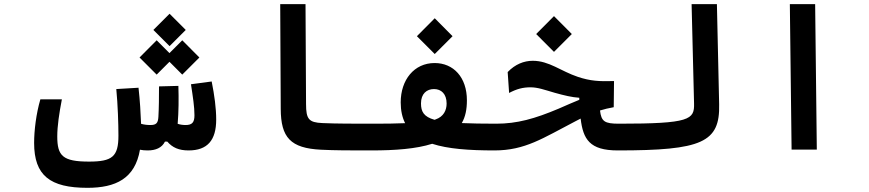

<svg xmlns="http://www.w3.org/2000/svg" viewBox="-20 -713 4142 915"><path d="M396.5 182.1C531.2 182.1 623.5 138.2 647 0.5C658.2 2.9 670.4 3.9 684.1 3.9C721.2 3.9 751.5 -8.3 766.1 -38.1H777.3C801.8 -9.8 832 3.9 878.9 3.9C968.8 3.9 1010.3 -44.9 1010.3 -143.1C1010.3 -196.8 1002 -258.8 988.8 -324.7L890.1 -311.5C899.4 -250.5 906.7 -204.1 906.7 -163.6C906.7 -128.9 895 -117.2 864.3 -117.2C850.6 -117.2 838.4 -119.1 826.7 -123C831.5 -180.2 832 -241.7 830.1 -303.7L737.8 -301.3C737.8 -248.5 737.3 -197.8 734.9 -156.7C733.4 -126.5 724.6 -117.2 696.8 -117.2C681.6 -117.2 667.5 -118.7 652.3 -123C650.4 -174.8 647 -233.4 640.1 -294.9L534.2 -288.6C541.5 -213.9 544.4 -121.1 544.4 -66.4C544.4 33.7 514.6 57.1 404.3 57.1C278.8 57.1 252.9 29.8 252.9 -63C252.9 -112.3 262.2 -173.8 274.9 -239.7H172.4C152.3 -171.4 142.6 -90.8 142.6 -31.7C142.6 123.5 218.3 182.1 396.5 182.1ZM848.6 -357.4 930.2 -439 848.6 -521 787.6 -460 726.6 -521 645 -439 726.6 -357.4 787.6 -418.5ZM788.1 -493.2 865.2 -570.3 788.1 -647.5 710.9 -570.3Z M1752 3.9C1776.9 3.9 1789.1 -23.4 1789.1 -59.6C1789.1 -98.1 1778.8 -123.5 1757.8 -123.5C1670.4 -123.5 1581.5 -123.5 1516.1 -126.5C1451.7 -129.4 1438.5 -145 1438.5 -217.3L1436 -693.4H1315.4L1317.9 -194.3C1318.4 -57.1 1364.7 -6.8 1509.8 0.5C1574.7 3.9 1654.3 3.9 1728 3.9C1735.8 3.9 1744.1 3.9 1752 3.9Z M1750 3.9C1862.8 3.9 1962.9 -3.4 2039.6 -27.8C2114.3 -3.4 2214.8 3.9 2336.4 3.9C2375 3.9 2397.5 -20.5 2397.5 -61.5C2397.5 -97.7 2381.3 -123.5 2344.7 -123.5C2279.3 -123.5 2225.1 -124.5 2180.7 -126.5C2197.8 -155.8 2205.1 -191.4 2205.1 -234.9C2205.1 -344.7 2141.1 -412.6 2051.3 -412.6C1953.6 -412.6 1889.6 -332.5 1889.6 -225.1C1889.6 -186 1897 -153.3 1910.6 -126C1867.2 -124 1816.4 -123.5 1757.8 -123.5ZM2051.8 -455.6 2136.7 -540.5 2051.8 -626 1966.8 -540.5ZM2050.8 -142.1C1999.5 -156.7 1986.3 -180.7 1986.3 -220.2C1986.3 -266.6 2013.7 -288.6 2048.3 -288.6C2083 -288.6 2108.4 -265.1 2108.4 -219.7C2108.4 -187.5 2094.2 -157.2 2056.2 -144C2054.2 -143.6 2052.7 -143.1 2050.8 -142.1Z M2923.8 3.9C2947.3 3.9 2966.3 -10.3 2966.3 -65.9C2966.3 -95.7 2954.6 -123.5 2929.7 -123.5C2861.3 -123.5 2845.7 -133.8 2839.4 -186.5C2859.9 -192.9 2880.9 -197.8 2904.8 -202.1L2906.2 -326.7C2835 -324.7 2794.4 -326.7 2733.9 -346.7C2652.3 -374 2597.2 -423.3 2519 -423.3C2476.6 -423.3 2435.1 -406.7 2399.4 -369.6L2406.2 -270C2442.4 -289.1 2471.7 -296.9 2507.8 -296.9C2543 -296.9 2574.2 -285.2 2623 -271C2669.9 -257.8 2705.6 -249.5 2740.7 -247.1V-237.3C2711.9 -226.1 2682.6 -212.4 2642.6 -195.3C2528.3 -147 2444.3 -123.5 2344.7 -123.5C2322.8 -123.5 2309.6 -107.9 2309.6 -64C2309.6 -14.6 2319.8 3.9 2336.4 3.9C2482.9 3.9 2567.4 -54.7 2721.7 -134.8C2730.5 -139.2 2738.8 -143.6 2747.1 -147.9C2758.8 -49.8 2789.6 3.9 2923.8 3.9ZM2620.1 -465.8 2705.1 -550.8 2620.1 -636.2 2535.2 -550.8Z M2923.8 3.9C3325.7 3.9 3411.6 -34.2 3407.2 -215.8L3396.5 -693.4H3275.9L3287.6 -219.7C3289.6 -143.1 3268.1 -123.5 2929.7 -123.5C2910.2 -123.5 2895.5 -109.9 2895.5 -63C2895.5 -16.1 2904.8 3.9 2923.8 3.9Z M3752.4 0H3872.6L3864.7 -693.4H3744.1Z"/></svg>

Font: Cascadia Code NF SemiBold
Style: Regular
Weight: 600
Monospace: yes
Designer: Aaron Bell
Foundry: Saja Typeworks
Version: Version 2404.023